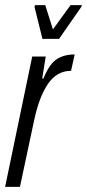

<svg xmlns="http://www.w3.org/2000/svg" viewBox="-23 -731 340 751"><path d="M103 -510H156L142 -424H147Q169 -479 197.5 -498.5Q226 -518 269 -518L255 -454Q200 -454 165 -403.5Q130 -353 110 -258L55 0H-3ZM143 -579 112 -704 114 -711H154L184 -616L253 -711H297L295 -704L208 -579Z"/></svg>

Font: Saira Ultra Condensed
Style: Italic
Weight: 400
Width: 1
Italic angle: -12°
Designer: Hector Gatti with collaboration of the Omnibus-Type team
Foundry: Omnibus-Type
Version: Version 1.001; ttfautohint (v1.8)